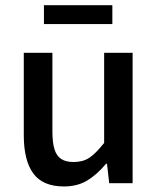

<svg xmlns="http://www.w3.org/2000/svg" viewBox="-20 -688 593 721"><path d="M256.8 -79.6Q291.5 -79.6 315.7 -95.7Q339.8 -111.8 371.1 -151.4V-489.7H478V0H390.1L381.8 -73.2H378.4Q342.8 -30.8 306.2 -9.3Q269.5 12.2 220.2 12.2Q141.1 12.2 105.2 -36.4Q69.3 -85 69.3 -180.7V-489.7H176.8V-194.8Q176.8 -152.3 184.6 -127.4Q192.4 -102.5 209.7 -91.1Q227.1 -79.6 256.8 -79.6ZM145 -597.7V-668.5H401.9V-597.7Z"/></svg>

Font: Varta
Style: Bold
Weight: 700
Designer: Joana Correia, Viktoriya Grabowska, Eben Sorkin
Foundry: Sorkin Type
Version: Version 1.002; ttfautohint (v1.3) -l 8 -r 24 -G 200 -x 12 -H